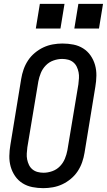

<svg xmlns="http://www.w3.org/2000/svg" viewBox="-20 -969 555 997"><path d="M205 8Q176 8 148 2.5Q120 -3 97 -17.5Q74 -32 58.5 -54.5Q43 -77 35.5 -103.5Q28 -130 28.5 -159Q29 -188 34 -217L90 -559Q94 -584 102.5 -608.5Q111 -633 125.5 -655Q140 -677 161 -694.5Q182 -712 205.5 -723Q229 -734 254.5 -738.5Q280 -743 304 -743Q334 -743 361.5 -737.5Q389 -732 412 -717.5Q435 -703 450.5 -680.5Q466 -658 473.5 -631.5Q481 -605 480.5 -576Q480 -547 475 -518L419 -176Q415 -151 406.5 -126.5Q398 -102 383.5 -80Q369 -58 348 -40.5Q327 -23 303.5 -12Q280 -1 254.5 3.5Q229 8 205 8ZM206 -72Q228 -72 251 -80Q274 -88 291 -105.5Q308 -123 317 -145Q326 -167 330 -189L387 -531Q389 -547 390 -563Q391 -579 388 -594Q385 -609 378.5 -622.5Q372 -636 360.5 -645.5Q349 -655 334 -659Q319 -663 303 -663Q281 -663 258 -655Q235 -647 218 -629.5Q201 -612 192 -590Q183 -568 179 -546L122 -204Q120 -188 119 -172Q118 -156 121 -141Q124 -126 130.5 -112.5Q137 -99 148.5 -89.5Q160 -80 175 -76Q190 -72 206 -72ZM366 -821 387 -949H515L494 -821ZM166 -821 187 -949H315L294 -821Z"/></svg>

Font: Iosevka SS04 Medium
Style: Italic
Weight: 500
Italic angle: -9°
Monospace: yes
Designer: Belleve Invis
Foundry: Belleve Invis
Version: Version 19.0.0; ttfautohint (v1.8.4)